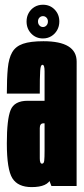

<svg xmlns="http://www.w3.org/2000/svg" viewBox="-20 -778 351 803"><path d="M195.1 0 166.4 -73.8V-378.4Q166.4 -452.8 166.4 -479.8Q166.4 -506.9 157.8 -506.9L161.5 -605.6Q300.8 -605.6 300.6 -519.9Q300.4 -434.2 300.4 -298.1V0ZM112.4 4.5Q55.1 4.5 31.9 -32.2Q8.6 -69 8.6 -178.5Q8.6 -278.2 24.2 -317.4Q39.8 -356.5 95.5 -356.5Q132.6 -356.5 170.9 -356.5V-262.2Q166.8 -262.2 161.6 -262.2Q146.4 -262.2 146.4 -242.2Q146.4 -222.1 146.4 -180Q146.4 -137.8 146.4 -115.6Q146.4 -93.5 155.6 -93.5Q163.5 -93.5 164.9 -105.7Q166.4 -117.9 166.4 -147.5L205.9 -135Q205.9 -68.6 193.1 -32.1Q180.2 4.5 112.4 4.5ZM8.6 -386.4Q8.6 -449.4 12.6 -491.8Q16.5 -534.1 30.9 -559.2Q45.2 -584.2 76.2 -594.9Q107.1 -605.6 161.5 -605.6L161.8 -559.1L157.8 -506.9Q153.5 -506.9 151.3 -501.2Q149.1 -495.5 148.1 -482.1Q147 -468.6 146.7 -445.1Q146.4 -421.6 146.4 -386.4ZM159.6 -617.2Q130.2 -617.2 110.7 -637.6Q91.1 -657.9 91.1 -688.2Q91.1 -707.9 100 -723.7Q108.9 -739.5 124.3 -748.9Q139.8 -758.2 159.6 -758.2Q188.9 -758.2 208.5 -738.1Q228.1 -717.9 228.1 -688.2Q228.1 -668.1 219.1 -652.1Q210 -636 194.6 -626.6Q179.1 -617.2 159.6 -617.2ZM159.6 -665Q168.5 -665 174.4 -671.6Q180.4 -678.1 180.4 -688.2Q180.4 -698 174.4 -704.2Q168.5 -710.5 159.6 -710.5Q150.9 -710.5 144.9 -704.2Q138.9 -698 138.9 -688.2Q138.9 -678.1 144.9 -671.6Q150.9 -665 159.6 -665Z"/></svg>

Font: Anybody UltraCondensed Thin
Style: Regular
Weight: 100
Width: 1
Designer: Tyler Finck
Foundry: Etcetera Type Company
Version: Version 1.110